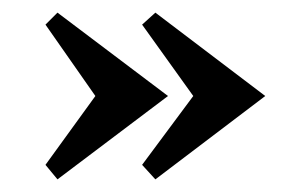

<svg xmlns="http://www.w3.org/2000/svg" viewBox="-20 -341 468 304"><path d="M246 -189 71 -57 52 -80 131 -189 52 -302 71 -321ZM400 -189 226 -57 205 -80 286 -189 205 -302 226 -321Z"/></svg>

Font: Amita
Style: Regular
Weight: 400
Designer: Eduardo Rodriguez Tunni, Modular Infotech, Brian J. Bonislawsky
Foundry: Eduardo Rodriguez Tunni, Modular Infotech, Brian J. Bonislawsky
Version: Version 1.004